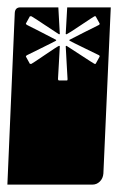

<svg xmlns="http://www.w3.org/2000/svg" viewBox="-20 -510 320 520"><path d="M0 -10 20 -475Q21 -490 35 -490H138Q142 -420 142 -418L140 -417Q135 -420 102 -442Q69 -464 65 -466H61L50 -446L52 -443Q56 -441 91.5 -423Q127 -405 132 -402V-400Q127 -397 91.5 -379.5Q56 -362 52 -360L50 -357L61 -337H65Q69 -339 102 -361.5Q135 -384 140 -386L142 -385Q142 -379 139.5 -339Q137 -299 137 -295Q138 -293 139 -292H162L163 -295Q163 -299 160.5 -339Q158 -379 158 -385L160 -386Q165 -383 198.5 -361Q232 -339 236 -337H239L250 -357L249 -360Q245 -362 209 -379.5Q173 -397 168 -400V-402Q173 -405 209 -423Q245 -441 249 -443L250 -446L239 -466H236Q232 -464 198.5 -441.5Q165 -419 160 -417L158 -418Q158 -421 162 -490H280L260 -40Q259 -27 250.5 -18.5Q242 -10 230 -10Z"/></svg>

Font: PrimecolorB
Style: Medium
Weight: 500
Designer: gluk
Foundry: gluk
Version: Version 0.672